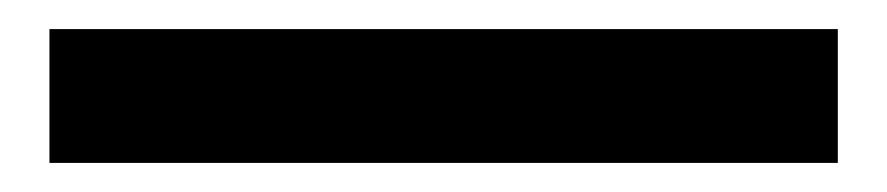

<svg xmlns="http://www.w3.org/2000/svg" viewBox="-20 47 610 132"><path d="M14 159V67H556V159Z"/></svg>

Font: Noto Sans SC Thin ExtraBold
Style: Regular
Weight: 800
Version: Version 2.004-H2;hotconv 1.0.118;makeotfexe 2.5.65603